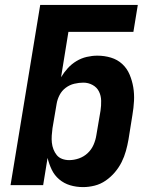

<svg xmlns="http://www.w3.org/2000/svg" viewBox="-20 -755 640 783"><path d="M319 8Q291 8 266 0.5Q241 -7 221.5 -23.5Q202 -40 191 -63Q180 -86 174 -111L156 0H23L144 -735H542L524 -625H259L229 -440Q241 -460 256.5 -477Q272 -494 292 -506Q312 -518 334 -523Q356 -528 377 -528Q406 -528 432.5 -520Q459 -512 478.5 -494Q498 -476 508.5 -451Q519 -426 523.5 -399Q528 -372 526.5 -343.5Q525 -315 520 -286L504 -186Q500 -163 493.5 -139.5Q487 -116 476 -94Q465 -72 448.5 -52.5Q432 -33 411 -18.5Q390 -4 366 2Q342 8 319 8ZM262 -102Q282 -102 302 -109Q322 -116 337.5 -130.5Q353 -145 361.5 -164.5Q370 -184 373 -204L390 -304Q393 -324 392.5 -344.5Q392 -365 383.5 -382Q375 -399 357.5 -408.5Q340 -418 320 -418Q302 -418 283 -413.5Q264 -409 248 -397Q232 -385 223 -367.5Q214 -350 211 -332L194 -232Q192 -217 191 -202Q190 -187 191.5 -173Q193 -159 198 -146Q203 -133 211.5 -122.5Q220 -112 233.5 -107Q247 -102 262 -102Z"/></svg>

Font: Iosevka XBd Ex Obl
Style: Regular
Weight: 800
Width: 7
Italic angle: -9°
Monospace: yes
Designer: Belleve Invis
Foundry: Belleve Invis
Version: Version 32.5.0; ttfautohint (v1.8.4)